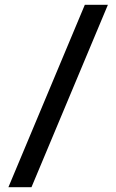

<svg xmlns="http://www.w3.org/2000/svg" viewBox="-20 -710 484 799"><path d="M111 69H15L333 -690H429Z"/></svg>

Font: Exo 2 Semi Bold Condensed
Style: Regular
Weight: 600
Width: 3
Designer: Natanael Gama
Version: Version 1.001;PS 001.001;hotconv 1.0.70;makeotf.lib2.5.58329